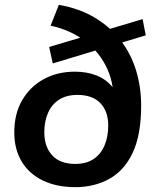

<svg xmlns="http://www.w3.org/2000/svg" viewBox="-20 -766 638 793"><path d="M291 7Q214 7 157 -20.5Q100 -48 69.5 -99Q39 -150 39 -219Q39 -296 71.5 -352Q104 -408 160.5 -439Q217 -470 289 -470Q338 -470 377 -455Q416 -440 442.5 -409Q469 -378 479 -328L447 -324Q455 -410 424 -479.5Q393 -549 332.5 -595.5Q272 -642 189 -660L223 -746Q309 -731 372.5 -692.5Q436 -654 478.5 -599Q521 -544 542 -475Q563 -406 563 -330Q563 -209 528 -135Q493 -61 431 -27Q369 7 291 7ZM291 -89Q337 -89 367 -109.5Q397 -130 412 -166Q427 -202 427 -248Q427 -306 394.5 -340Q362 -374 300 -374Q254 -374 223.5 -354Q193 -334 178 -299Q163 -264 163 -220Q163 -160 195.5 -124.5Q228 -89 291 -89ZM198 -504 183 -572 569 -687 582 -620Z"/></svg>

Font: Muli
Style: Bold Italic
Weight: 700
Italic angle: -4.541°
Designer: Vernon Adams
Foundry: Vernon Adams
Version: Version 2.100; ttfautohint (v1.8.1.43-b0c9)